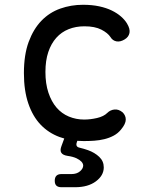

<svg xmlns="http://www.w3.org/2000/svg" viewBox="-20 -580 640 803"><path d="M80 -274Q80 -351 100 -405Q120 -459 153.5 -493.5Q187 -528 232 -544Q277 -560 327 -560Q365 -560 395 -553.5Q425 -547 447.5 -536Q470 -525 486 -511Q502 -497 511 -482Q525 -459 521.5 -442Q518 -425 501 -415Q483 -404 467 -407Q451 -410 442 -425Q431 -442 404 -456Q377 -470 333 -470Q297 -470 267 -458Q237 -446 215.5 -422Q194 -398 182 -362.5Q170 -327 170 -279Q170 -230 182.5 -192.5Q195 -155 216.5 -130Q238 -105 268 -92.5Q298 -80 332 -80Q358 -80 386 -86.5Q414 -93 429 -108Q441 -120 458.5 -122Q476 -124 493 -110Q499 -104 502.5 -96.5Q506 -89 506 -80Q506 -71 501 -60.5Q496 -50 486 -38Q473 -22 455 -12.5Q437 -3 416.5 2Q396 7 374 8.5Q352 10 330 10Q275 10 229 -7Q183 -24 150 -58.5Q117 -93 98.5 -147Q80 -201 80 -274ZM237 203Q223 203 216 196.5Q209 190 209 176Q209 162 216 155Q223 148 237 148H279Q301 148 314.5 136.5Q328 125 328 112Q327 95 300 82Q285 75 263 72Q243 69 236.5 59Q230 49 237 31L258 -26H315L301 16Q298 25 301 30.5Q304 36 314 38Q331 42 348 48Q376 58 395 76Q414 94 414 120Q414 154 381 178.5Q348 203 294 203Z"/></svg>

Font: Maple Mono
Style: Regular
Weight: 400
Monospace: yes
Designer: subframe7536
Version: Version 7.300